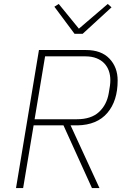

<svg xmlns="http://www.w3.org/2000/svg" viewBox="-20 -951 640 971"><path d="M97 0H61L177 -698H415Q492 -698 533.5 -654.5Q575 -611 575 -544Q575 -441 523 -380Q471 -319 372 -317H337L483 0H445L301 -317H150ZM369 -348Q441 -348 480.5 -384.5Q520 -421 530 -480L536 -517Q537 -525 537.5 -531.5Q538 -538 538 -546Q538 -571 530.5 -592.5Q523 -614 507.5 -630.5Q492 -647 468 -656.5Q444 -666 412 -666H208L155 -348ZM357 -780 255 -917 277 -931 379 -806 525 -931 544 -914 398 -780Z"/></svg>

Font: IBM Plex Mono ExtraLight
Style: Italic
Weight: 200
Italic angle: -9°
Monospace: yes
Designer: Mike Abbink, Paul van der Laan, Pieter van Rosmalen
Foundry: Bold Monday
Version: Version 2.3